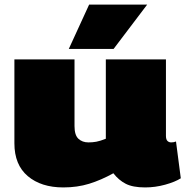

<svg xmlns="http://www.w3.org/2000/svg" viewBox="-20 -810 811 840"><path d="M257 10Q160 10 101.5 -39.5Q43 -89 43 -183V-550H306V-258Q306 -219 323 -203Q340 -187 367 -187Q385 -187 401.5 -190Q418 -193 443 -203V-550H706V-216Q706 -200 712.5 -193.5Q719 -187 729 -187Q741 -187 750 -191L771 -30Q746 -14 702.5 -2Q659 10 615 10Q561 10 530 -6Q499 -22 476 -52Q422 -22 370 -6Q318 10 257 10ZM281 -596 370 -790H624L477 -596Z"/></svg>

Font: Georama Extended Black
Style: Regular
Weight: 900
Width: 7
Designer: Jean-Baptiste Levee
Foundry: Production Type
Version: Version 1.000